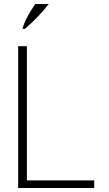

<svg xmlns="http://www.w3.org/2000/svg" viewBox="-20 -948 548 968"><path d="M71.5 0V-715H115.5V-7.5L90.5 -38.5H455V0ZM93 -802.5Q100.5 -829.5 112.8 -853.5Q125 -877.5 137.5 -896.8Q150 -916 157.5 -928H226Q214.5 -913 197 -893Q179.5 -873 156.8 -850Q134 -827 105.5 -802.5Z"/></svg>

Font: Russolo 10pt ExtraLight
Style: Regular
Weight: 200
Designer: Micah Stupak-Hahn
Version: Version 1.000